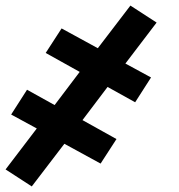

<svg xmlns="http://www.w3.org/2000/svg" viewBox="-22 -497 642 689"><path d="M92 172 -2 111 110 -36 18 -86 75 -175 174 -120 264 -239 142 -307 199 -395 329 -324 446 -477 540 -416 428 -269 520 -219 463 -130 364 -185 274 -66 396 2 339 90 209 19Z"/></svg>

Font: Iosevka Aile Oblique
Style: Bold
Weight: 700
Italic angle: -9°
Designer: Belleve Invis
Foundry: Belleve Invis
Version: Version 31.1.0; ttfautohint (v1.8.4)